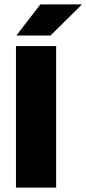

<svg xmlns="http://www.w3.org/2000/svg" viewBox="-20 -847 388 867"><path d="M233.5 0H52V-639H233.5ZM162 -827H348.5V-825.5L208 -686.5H55V-688Z"/></svg>

Font: Anek Gujarati ExtraBold
Style: Regular
Weight: 800
Version: Version 1.003